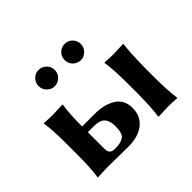

<svg xmlns="http://www.w3.org/2000/svg" viewBox="-149 -877 1090 1090"><g transform="rotate(-45 395.5 -332.0)"><path d="M414.1 -601.1Q414.1 -628.9 433.1 -647.9Q452.1 -667 480 -667Q505.9 -667 524.9 -647.9Q543.9 -628.9 543.9 -601.1Q543.9 -575.2 524.9 -555.7Q505.9 -536.1 480 -536.1Q452.1 -536.1 433.1 -555.2Q414.1 -574.2 414.1 -601.1ZM205.1 -601.1Q205.1 -628.9 224.1 -647.9Q243.2 -667 269 -667Q296.9 -667 315.9 -647.9Q335 -628.9 335 -601.1Q335 -574.2 315.4 -555.2Q295.9 -536.1 269 -536.1Q243.2 -536.1 224.1 -555.7Q205.1 -575.2 205.1 -601.1ZM573.2 -250Q573.2 -369.1 563 -429.2L564 -432.1Q604 -429.2 639.2 -429.2L712.9 -432.1L714.8 -429.2Q707 -372.1 705.1 -250V-179.2Q705.1 -63 714.8 0L712.9 2.9Q672.9 0 639.2 0L564 2.9L563 0Q572.8 -60.1 573.2 -179.2ZM353 -130.9Q353 -174.8 334 -197Q314.9 -219.2 265.1 -219.2H217.8V-87.9Q217.8 -63 228.3 -53Q238.8 -43 261.2 -43Q307.1 -43 330.1 -58.8Q353 -74.7 353 -130.9ZM217.8 -268.1V-265.1H316.9Q396 -265.1 445.6 -233.6Q495.1 -202.1 495.1 -136.2Q495.1 -72.3 449.5 -35.2Q403.8 2 321.8 2Q288.6 2 236.8 1Q185.1 0 151.9 0L77.1 2.9L76.2 0Q85.9 -60.1 85.9 -179.2V-250Q85.9 -369.1 76.2 -429.2L77.1 -432.1Q117.2 -429.2 151.9 -429.2L226.1 -432.1L228 -429.2Q217.8 -366.2 217.8 -268.1Z"/></g></svg>

Font: Linux Biolinum
Style: Bold
Weight: 700
Designer: Philipp H. Poll
Foundry: Philipp H. Poll
Version: Version 1.3.2 ; ttfautohint (v0.9)